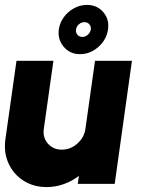

<svg xmlns="http://www.w3.org/2000/svg" viewBox="-27 -747 597 780"><path d="M-5 -181.5 40 -500H190L151 -223.5Q146 -188.5 167.5 -163.8Q189 -139 224 -139Q259.5 -139 287.2 -163.8Q315 -188.5 320 -223.5L359 -500H509L439 0H289L293.5 -32.5Q265.5 -11 231.8 1Q198 13 162.5 13Q109 13 68.2 -13.2Q27.5 -39.5 7.5 -83.5Q-12.5 -127.5 -5 -181.5ZM298 -527Q257 -527 231.8 -557Q206.5 -587 212 -628Q216 -655 232.5 -677.5Q249 -700 273.8 -713.5Q298.5 -727 326 -727Q367.5 -727 392.5 -697.8Q417.5 -668.5 412 -628Q406 -586 372.8 -556.5Q339.5 -527 298 -527ZM307.5 -597Q320 -597 330 -606Q340 -615 342 -627.5Q343.5 -639.5 336 -648.2Q328.5 -657 316 -657Q303.5 -657 293.5 -648.2Q283.5 -639.5 282 -627.5Q280 -615 287.5 -606Q295 -597 307.5 -597Z"/></svg>

Font: Urbanist Black
Style: Italic
Weight: 900
Italic angle: -8°
Designer: Corey Hu
Foundry: Corey Hu
Version: Version 1.330; ttfautohint (v1.8.4.7-5d5b)